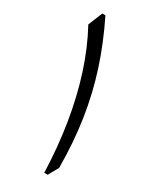

<svg xmlns="http://www.w3.org/2000/svg" viewBox="-192 -799 697 855"><g transform="rotate(30 156.0 -372.0)"><path d="M81.7 -743.5H65.8L36.1 -670.2Q85.9 -578.5 119.8 -473Q153.7 -367.4 172.9 -249Q192.2 -130.5 196.5 0H214.1L243 -51.8Q242.5 -181.8 225 -297.8Q207.4 -413.7 171.9 -523.3Q136.4 -632.9 81.7 -743.5Z"/></g></svg>

Font: Pinar-VF-FD
Style: Regular
Weight: 300
Designer: Amin Abedi
Version: Version 3.0